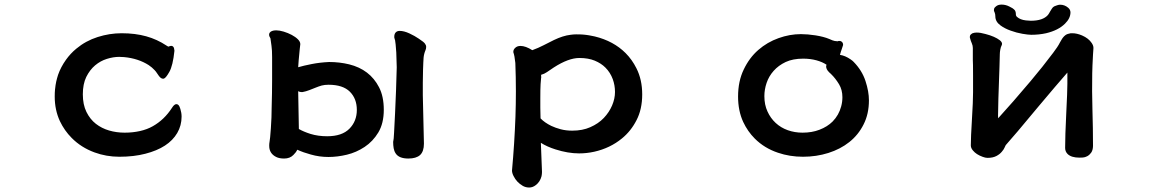

<svg xmlns="http://www.w3.org/2000/svg" viewBox="-20 -628 5040 841"><path d="M722.7 -425.8Q727.5 -427.2 729.5 -427.2Q734.9 -427.2 738 -424.1Q741.2 -420.9 742.2 -417Q743.2 -411.6 744.1 -405.8Q737.3 -340.3 721.7 -313Q706.5 -286.1 697.8 -283.7Q696.3 -283.2 694.3 -283.2Q684.6 -283.2 675.3 -296.4Q668.5 -306.2 666 -309.8Q663.6 -313.5 662.4 -314.9Q661.1 -316.4 659.9 -317.6Q658.7 -318.8 657.7 -320.3Q646 -333 631.3 -342.8Q585.4 -372.1 523.4 -377.9Q513.2 -378.9 502 -378.9Q476.6 -378.9 448.2 -370.1Q419.9 -361.3 396.7 -341.8Q373.5 -322.3 357.9 -291Q342.8 -259.8 342.8 -214.8Q342.8 -169.9 358.6 -137.7Q374.5 -105.5 399.9 -85.7Q425.3 -65.9 457.8 -56.4Q490.2 -46.9 525.9 -46.9Q561.5 -46.9 593 -54Q624.5 -61 649.4 -75.2Q699.7 -103.5 733.4 -155.8Q737.8 -162.6 741.7 -166.5Q747.1 -171.9 752.4 -171.9Q757.8 -171.9 762 -167.7Q766.1 -163.6 770 -150.9Q775.4 -133.8 775.4 -117.2Q775.4 -78.1 756.3 -45.4Q718.3 19.5 616.7 45.4Q566.4 58.6 502.9 58.6Q445.8 58.6 394 39.6Q335.4 18.1 293.9 -23.9Q262.2 -55.7 242.2 -97.7Q219.7 -146.5 219.7 -205.1Q219.7 -222.7 220.9 -234.9Q222.2 -247.1 223.4 -255.1Q224.6 -263.2 226.3 -270.8Q228 -278.3 230 -285.6Q231.9 -293 234.4 -300.3Q246.1 -334 269 -366.2Q288.6 -393.6 314 -414.6Q355.5 -449.2 407.7 -465.8Q460 -482.4 512.7 -482.4Q572.3 -482.4 620.4 -469Q668.5 -455.6 709.5 -428.2Q715.3 -424.3 717.8 -423.8Q720.2 -424.3 721.2 -424.8Z M1707 -466.8Q1707 -479.5 1713.4 -486.1Q1719.7 -492.7 1730.5 -492.7Q1749.5 -492.7 1773.2 -481.7Q1796.9 -470.7 1814.5 -458.5Q1837.4 -443.4 1841.3 -437Q1846.7 -430.2 1846.7 -422.6Q1846.7 -415 1843.8 -408.2Q1836.9 -392.1 1835.4 -375Q1834.5 -368.2 1834.2 -354.2Q1834 -340.3 1833 -322.8Q1832 -293 1832 -265.6V-210.9L1836.9 1Q1836.9 35.6 1819.8 51.3Q1802.7 66.4 1768.6 66.4Q1728 66.4 1713.4 44.4Q1706.5 34.2 1704.3 21.2Q1702.1 8.3 1702.1 -5.9V-7.3L1702.6 -9.3Q1704.6 -15.6 1706.1 -46.4L1710.4 -130.4Q1715.3 -231.4 1717.8 -333Q1716.8 -379.4 1715.8 -397.9Q1712.9 -441.4 1710.4 -452.6Q1710 -453.1 1709.2 -455.3Q1708.5 -457.5 1707 -463.9Q1707 -465.8 1707 -466.8ZM1341.3 48.8Q1308.6 40 1282.2 27.8Q1276.4 40 1265.1 50.8Q1250 66.4 1224.6 66.4Q1203.1 66.4 1189.9 59.6Q1163.1 46.4 1159.7 19Q1159.2 13.7 1159.2 9.8Q1159.2 1 1160.6 -6.3Q1163.1 -17.6 1166.5 -66.9Q1169.9 -114.7 1169.9 -156.2Q1171.9 -221.7 1171.9 -279.3V-377.9Q1171.9 -408.7 1169.2 -427.2Q1166.5 -445.8 1164.6 -460Q1158.7 -469.2 1158.7 -476.1Q1158.7 -486.8 1171.4 -492.2Q1178.7 -495.1 1189.5 -495.1Q1204.1 -495.1 1222.7 -489.5Q1241.2 -483.9 1257.8 -475.1Q1274.4 -466.3 1284.9 -455.8Q1295.4 -445.3 1295.4 -434.6Q1295.4 -434.6 1293 -413.6Q1287.1 -355 1286.1 -333.5Q1309.1 -340.3 1345 -347.4Q1380.9 -354.5 1421.4 -356.4H1421.9Q1466.8 -356.4 1509.3 -346.2Q1600.1 -323.7 1640.1 -246.1Q1661.1 -206.1 1661.1 -147Q1661.1 -87.9 1637.2 -47.9Q1613.3 -8.3 1577.1 15.6Q1541 39.6 1499.5 49.6Q1458 59.6 1418.5 59.6Q1378.9 59.6 1341.3 48.8ZM1300.8 -224.6Q1293.5 -224.6 1286.1 -228.5Q1289.1 -81.5 1289.1 -63Q1309.1 -51.3 1339.8 -41.5Q1373 -31.2 1413.1 -31.2Q1478 -31.2 1510.5 -64.2Q1543 -97.2 1543 -146.5Q1543 -195.8 1512.5 -226.3Q1481.9 -256.8 1418.9 -256.8Q1402.3 -256.8 1389.2 -253.4Q1375.5 -249.5 1362.5 -244.1Q1349.6 -238.8 1335.4 -233.4Q1320.3 -227.5 1304.7 -224.6Q1302.7 -224.6 1300.8 -224.6Z M2259.8 -426.8Q2282.2 -426.8 2311.5 -408.2Q2338.4 -418 2360.8 -429.7Q2383.3 -441.4 2406.2 -452.6Q2445.8 -471.7 2479 -475.6Q2492.7 -477.5 2503.4 -477.5Q2514.2 -477.5 2520.8 -477.3Q2527.3 -477.1 2533.7 -476.6Q2540 -476.1 2546.6 -475.3Q2553.2 -474.6 2559.6 -473.4Q2565.9 -472.2 2572.5 -470.9Q2579.1 -469.7 2585.4 -468.3Q2667.5 -448.2 2720.2 -395.5Q2748.5 -367.2 2767.6 -329.1Q2793 -279.3 2793 -214.4Q2793 -149.4 2768.1 -101.6Q2743.7 -53.7 2704.1 -21.5Q2652.3 21 2583 36.6Q2549.8 43.9 2516.6 43.9Q2467.8 43.9 2413.1 26.4Q2377 15.1 2349.1 -2.4L2353.5 110.8Q2354 117.2 2354 125.5Q2354 133.8 2352.1 143.6Q2345.7 168.5 2327.1 182.6Q2313.5 193.4 2297.9 193.4Q2283.2 193.4 2270.5 186.5Q2243.2 170.9 2229.5 143.1Q2222.7 129.9 2222.7 119.1V118.7Q2233.4 1.5 2237.8 -116.7Q2239.7 -172.4 2239.7 -228Q2239.7 -290 2237.3 -352.1Q2232.9 -388.2 2230.7 -392.3Q2228.5 -396.5 2228.5 -401.4Q2228.5 -410.6 2236.3 -418Q2245.1 -426.8 2259.8 -426.8ZM2350.1 -300.3Q2350.6 -296.4 2350.6 -289.1V-287.1L2350.1 -286.1Q2349.1 -280.8 2347.9 -259.5Q2346.7 -238.3 2346.7 -197.3V-155.8Q2346.7 -133.3 2347.7 -109.4Q2365.7 -90.8 2394.5 -76.7Q2413.1 -67.9 2436 -61.8Q2459 -55.7 2486.3 -55.7Q2531.7 -55.7 2565.4 -70.8Q2601.1 -86.4 2624.8 -111.3Q2648.4 -136.2 2661.1 -166Q2673.8 -195.8 2673.8 -225.1Q2673.8 -254.4 2664.1 -281.2Q2653.3 -310.5 2631.8 -332Q2613.3 -350.6 2585.2 -362.3Q2557.1 -374 2517.6 -374Q2470.2 -374 2405.8 -332.5Q2389.2 -321.8 2375.5 -312Q2364.3 -304.2 2350.1 -300.3Z M3672.9 -431.6V-430.7Q3670.4 -422.4 3667.5 -414.1Q3662.6 -400.9 3659.2 -387.7Q3682.1 -384.3 3706.1 -367.7Q3714.8 -361.8 3719.2 -356.9Q3755.9 -319.3 3771 -273.2Q3786.1 -227.1 3786.1 -188.5Q3786.1 -128.9 3762.7 -83Q3739.7 -37.1 3700.4 -5.9Q3661.1 25.4 3608.4 42Q3555.7 58.6 3497.3 58.6Q3439 58.6 3387.7 41Q3328.1 21 3286.1 -21Q3254.9 -52.2 3235.4 -93.8Q3212.9 -142.6 3212.9 -205.1Q3212.9 -272.5 3237.8 -323.7Q3262.2 -375 3301.5 -409.2Q3340.8 -443.4 3390.1 -460.9Q3439 -478.5 3488.3 -478.5Q3517.1 -478.5 3552.2 -473.1Q3588.4 -467.3 3611.8 -457.5Q3628.4 -449.7 3636.2 -448.5Q3644 -447.3 3647.5 -447.3H3649.9Q3652.3 -448.7 3655.5 -448.7Q3658.7 -448.7 3663.1 -447.8Q3666 -445.8 3668 -444.3Q3672.9 -439.5 3672.9 -431.6ZM3610.8 -312.5Q3598.6 -324.7 3598.6 -337.4Q3598.6 -340.3 3600.6 -344.2Q3583 -356.4 3556.2 -363.8Q3529.3 -371.1 3498 -371.1Q3453.1 -371.1 3421.4 -356.4Q3389.6 -341.3 3368.7 -317.6Q3347.7 -293.9 3337.9 -264.9Q3328.1 -235.8 3328.1 -207Q3328.1 -168.9 3341.8 -139.6Q3355 -110.4 3377.7 -89.4Q3400.4 -68.4 3430.9 -57.6Q3461.4 -46.9 3495.1 -46.9Q3536.6 -46.9 3569.3 -59.6Q3604 -72.8 3627 -95.7Q3654.3 -123.5 3664.6 -162.1Q3669.9 -181.6 3669.9 -202.1Q3669.9 -234.4 3655.3 -258.8Q3639.2 -285.2 3621.1 -302.7L3618.7 -305.2Q3617.2 -306.6 3615 -308.3Q3612.8 -310.1 3610.8 -312.5Z M4669.9 -482.4Q4671.9 -482.4 4677.2 -482.4Q4696.8 -482.4 4719.7 -472.7Q4748 -460.4 4761.7 -439.9Q4769.5 -428.7 4769.5 -418Q4769.5 -416.5 4769 -409.7Q4768.6 -402.8 4767.6 -389.2Q4764.6 -335 4764.2 -306.6Q4762.7 -229 4765.1 -147.7Q4767.6 -66.4 4767.6 11.7Q4767.1 30.3 4759.3 41Q4752.4 50.8 4742.4 56.2Q4732.4 61.5 4723.1 62Q4713.9 62.5 4708 62.5Q4672.4 62.5 4656.2 46.4Q4645.5 35.6 4645.5 20Q4645.5 -32.2 4650.4 -131.3Q4655.3 -228.5 4655.3 -260.7V-310.1Q4649.9 -303.7 4600.1 -246.1Q4544.4 -180.2 4528.3 -161.1Q4455.1 -73.2 4438.5 -53.7Q4402.8 -11.7 4385.3 7.8Q4383.3 10.7 4380.1 18.6Q4377 26.4 4368.2 36.6Q4359.4 47.4 4344.7 55.2Q4329.1 63.5 4305.7 63.5Q4296.4 63.5 4284.7 59.1Q4255.9 48.8 4241.7 31.2Q4232.4 20.5 4232.4 8.8Q4232.4 -25.9 4237.3 -105.5Q4242.2 -184.6 4242.2 -223.6V-297.4Q4242.2 -328.1 4241.9 -343Q4241.7 -357.9 4241.2 -364.7Q4241.2 -378.4 4241.2 -388.7V-418Q4241.2 -428.2 4236.6 -438.7Q4231.9 -449.2 4230 -457.5Q4228 -462.4 4228 -466.3Q4228 -473.1 4232.9 -477.5Q4235.4 -480 4238.8 -481.9Q4247.1 -485.4 4258.3 -485.4Q4274.4 -485.4 4296.9 -479Q4337.9 -468.3 4359.4 -451.7Q4369.1 -443.8 4369.1 -436Q4369.1 -432.6 4367.2 -428.7Q4363.8 -422.9 4361.6 -411.1Q4359.4 -399.4 4359.4 -391.1Q4359.4 -372.1 4357.9 -334.5Q4351.6 -165.5 4351.6 -121.1Q4351.6 -115.2 4352.1 -109.9Q4414.6 -178.2 4494.1 -272.5Q4546.9 -335 4593.3 -397Q4606 -414.1 4610.4 -420.9Q4618.2 -432.6 4623 -442.4Q4632.3 -460.4 4641.1 -469.2Q4644 -472.2 4647.5 -474.6Q4655.3 -480 4669.9 -482.4ZM4610.8 -605Q4618.2 -607.4 4623.5 -607.4Q4643.6 -607.4 4659.2 -593.8Q4668.9 -585.4 4668.9 -573.2Q4668.5 -547.4 4645 -524.4Q4615.7 -495.1 4562 -482.4Q4531.2 -475.6 4497.1 -475.6Q4483.9 -475.6 4458.3 -480Q4432.6 -484.4 4407.2 -493.7Q4380.9 -502.9 4361.8 -517.1Q4339.8 -533.2 4339.8 -556.6Q4339.8 -566.4 4336.4 -574.2Q4333.5 -579.6 4333.5 -583.3Q4333.5 -586.9 4334.5 -590.3Q4335.9 -595.2 4343.3 -600.6Q4350.6 -606.4 4360.4 -607.4Q4364.3 -607.9 4366.7 -607.9Q4384.8 -607.9 4400.9 -599.6Q4411.1 -594.7 4415 -592Q4418.9 -589.4 4421.1 -587.2Q4423.3 -585 4424.8 -583.5Q4429.7 -577.1 4429.7 -565.4Q4429.7 -558.1 4435.1 -553.7Q4448.7 -541.5 4473.6 -538.6Q4485.8 -537.1 4495.1 -537.1Q4548.3 -537.1 4570.3 -562.5Q4575.7 -569.8 4579.1 -576.7Q4588.4 -592.3 4591.3 -595.2Q4597.7 -601.6 4610.8 -605Z"/></svg>

Font: Bakudai
Style: Bold
Weight: 700
Version: Version 1.48